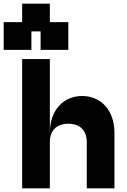

<svg xmlns="http://www.w3.org/2000/svg" viewBox="-70 -1020 690 1040"><path d="M400 -250V0H550V-300C550 -425 475 -500 375 -500C275 -500 200 -425 200 -300V-700H50V0H200V-250C200 -325 250 -350 300 -350C350 -350 400 -325 400 -250ZM-50 -750H100V-850H150V-750H300V-900H200V-1000H50V-900H-50Z"/></svg>

Font: LS-VG5000 Bold
Style: Regular
Weight: 400
Designer: Justin Bihan, 2021
Foundry: Justin Bihan, 2021
Version: Version 1.000;Glyphs 3.1.2 (3151)